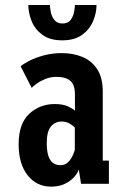

<svg xmlns="http://www.w3.org/2000/svg" viewBox="-20 -720 490 752"><path d="M180 11Q123 11 88 -33.8Q53 -78.5 53 -154.5Q53 -236 94.5 -274.2Q136 -312.5 194.5 -312.5Q227 -312.5 247.2 -302.8Q267.5 -293 273.5 -286.5V-349.5Q273.5 -388.5 255 -403.8Q236.5 -419 201.5 -419Q178 -419 157.8 -410.8Q137.5 -402.5 123.5 -392.2Q109.5 -382 104 -376L61 -460Q70 -469 93.5 -481.2Q117 -493.5 150.5 -502.8Q184 -512 222 -512Q266.5 -512 302.8 -497Q339 -482 360.8 -448.8Q382.5 -415.5 382.5 -361.5V-91H406.5V0H297.5L288.5 -56.5Q285 -43.5 271.5 -27.8Q258 -12 235 -0.5Q212 11 180 11ZM217 -73Q235.5 -73 247.2 -85.2Q259 -97.5 265.2 -112Q271.5 -126.5 273 -133V-220.5Q268 -226.5 254 -235.2Q240 -244 221 -244Q195.5 -244 179.2 -224.2Q163 -204.5 163 -158.5Q163 -73 217 -73ZM223.5 -562Q175 -562 145.8 -583.8Q116.5 -605.5 103.8 -637.5Q91 -669.5 91 -700.5H175.5Q175.5 -691 178.8 -673.5Q182 -656 192.8 -642Q203.5 -628 224.5 -628Q246.5 -628 256.8 -642Q267 -656 270.2 -673.5Q273.5 -691 273.5 -700.5H358Q358 -669.5 344.8 -637.5Q331.5 -605.5 302 -583.8Q272.5 -562 223.5 -562Z"/></svg>

Font: Trispace Condensed Medium
Style: Regular
Weight: 500
Width: 3
Designer: Tyler Finck
Foundry: Etcetera Type Company
Version: Version 1.210; ttfautohint (v1.8.3)